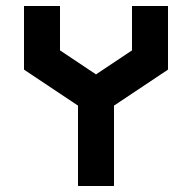

<svg xmlns="http://www.w3.org/2000/svg" viewBox="-20 -620 580 640"><path d="M60 -600H180V-452L300 -372L420 -452V-600H540V-388L360 -268V0H240V-268L60 -388Z"/></svg>

Font: SOV_raksil
Style: Book
Weight: 400
Version: Version 1.00